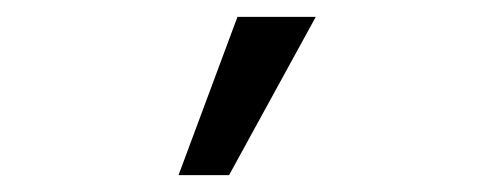

<svg xmlns="http://www.w3.org/2000/svg" viewBox="-20 -132 590 228"><path d="M252 76H192L262 -112H355Z"/></svg>

Font: Inconsolata SemiExpanded SemiBold
Style: Regular
Weight: 600
Width: 6
Monospace: yes
Designer: Raph Levien, Cyreal, Brenton Simpson
Foundry: Raph Levien, Cyreal, Google
Version: Version 3.001; ttfautohint (v1.8.2.53-6de2)